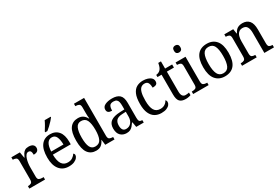

<svg xmlns="http://www.w3.org/2000/svg" viewBox="63 -1803 4121 2850"><g transform="rotate(-30 2123.5 -378.0)"><path d="M29 0V-42H32Q63 -42 85 -54Q107 -66 107 -114V-426Q107 -471 85 -482.5Q63 -494 33 -494H30V-536H176L193 -434H197Q210 -464 225 -489.5Q240 -515 264 -530.5Q288 -546 327 -546Q377 -546 401 -526Q425 -506 425 -472Q425 -441 404.5 -422Q384 -403 337 -403Q337 -444 326 -462.5Q315 -481 288 -481Q264 -481 247 -460Q230 -439 219.5 -406.5Q209 -374 204 -337.5Q199 -301 199 -270V-109Q199 -64 221 -53Q243 -42 273 -42H298V0Z M705 10Q603 10 546 -62Q489 -134 489 -264Q489 -405 543 -475.5Q597 -546 696 -546Q787 -546 838.5 -485Q890 -424 890 -306V-262H583Q585 -152 619.5 -101Q654 -50 721 -50Q769 -50 802 -72Q835 -94 851 -123Q859 -120 865 -111.5Q871 -103 871 -90Q871 -70 853 -46.5Q835 -23 798.5 -6.5Q762 10 705 10ZM795 -314Q794 -395 772 -444Q750 -493 696 -493Q644 -493 616.5 -447Q589 -401 585 -314ZM651 -619Q672 -651 695.5 -691.5Q719 -732 734 -766H837V-756Q825 -739 799.5 -710.5Q774 -682 743.5 -653.5Q713 -625 688 -606H651Z M1173 10Q1083 10 1034.5 -56.5Q986 -123 986 -267Q986 -412 1034.5 -479Q1083 -546 1174 -546Q1228 -546 1261.5 -521.5Q1295 -497 1315 -458H1320Q1317 -482 1316 -511.5Q1315 -541 1315 -566V-650Q1315 -695 1292.5 -706.5Q1270 -718 1240 -718H1232V-760H1406V-110Q1406 -66 1428 -54Q1450 -42 1481 -42H1489V0H1330L1319 -91H1316Q1295 -44 1261.5 -17Q1228 10 1173 10ZM1192 -51Q1261 -51 1288 -106Q1315 -161 1315 -267Q1315 -373 1288.5 -429Q1262 -485 1191 -485Q1132 -485 1106 -428.5Q1080 -372 1080 -266Q1080 -158 1106 -104.5Q1132 -51 1192 -51Z M1694 10Q1633 10 1592.5 -29Q1552 -68 1552 -150Q1552 -230 1604 -268Q1656 -306 1762 -310L1838 -313V-373Q1838 -410 1832.5 -437.5Q1827 -465 1809 -480.5Q1791 -496 1754 -496Q1702 -496 1686.5 -465.5Q1671 -435 1671 -387Q1631 -387 1610.5 -402Q1590 -417 1590 -450Q1590 -499 1638.5 -522.5Q1687 -546 1759 -546Q1844 -546 1887 -507Q1930 -468 1930 -373V-114Q1930 -72 1943 -57Q1956 -42 1987 -42H1990V0H1861L1846 -87H1839Q1820 -59 1801 -37Q1782 -15 1757.5 -2.5Q1733 10 1694 10ZM1719 -48Q1774 -48 1806.5 -87.5Q1839 -127 1839 -191V-272L1781 -269Q1705 -266 1675.5 -234.5Q1646 -203 1646 -145Q1646 -98 1664 -73Q1682 -48 1719 -48Z M2291 10Q2229 10 2181.5 -18Q2134 -46 2106.5 -106.5Q2079 -167 2079 -265Q2079 -372 2106.5 -433.5Q2134 -495 2181 -520.5Q2228 -546 2287 -546Q2330 -546 2367 -534.5Q2404 -523 2426.5 -500.5Q2449 -478 2449 -444Q2449 -410 2428.5 -396Q2408 -382 2364 -382Q2364 -429 2348.5 -462.5Q2333 -496 2287 -496Q2252 -496 2226.5 -476Q2201 -456 2187 -406Q2173 -356 2173 -266Q2173 -159 2205 -105Q2237 -51 2309 -51Q2354 -51 2386 -72.5Q2418 -94 2433 -126Q2450 -112 2450 -87Q2450 -65 2433 -42.5Q2416 -20 2381 -5Q2346 10 2291 10Z M2707 10Q2638 10 2606 -24.5Q2574 -59 2574 -145V-483H2504V-520Q2523 -521 2543 -529.5Q2563 -538 2578 -554Q2593 -571 2602.5 -595Q2612 -619 2619 -659H2665V-536H2786V-483H2665V-143Q2665 -91 2683 -67Q2701 -43 2733 -43Q2751 -43 2765.5 -45Q2780 -47 2794 -50V-6Q2782 0 2757 5Q2732 10 2707 10Z M2965 -638Q2942 -638 2926.5 -651.5Q2911 -665 2911 -698Q2911 -732 2926.5 -745Q2942 -758 2965 -758Q2988 -758 3004 -745Q3020 -732 3020 -698Q3020 -665 3004 -651.5Q2988 -638 2965 -638ZM2837 0V-42H2849Q2880 -42 2902 -53.5Q2924 -65 2924 -109V-426Q2924 -470 2903 -482Q2882 -494 2851 -494H2845V-536H3015V-114Q3015 -67 3036.5 -54.5Q3058 -42 3090 -42H3102V0Z M3380 10Q3280 10 3222 -59Q3164 -128 3164 -269Q3164 -409 3219.5 -477.5Q3275 -546 3383 -546Q3484 -546 3541.5 -477.5Q3599 -409 3599 -269Q3599 -128 3543.5 -59Q3488 10 3380 10ZM3382 -42Q3450 -42 3477.5 -99.5Q3505 -157 3505 -269Q3505 -381 3477.5 -437Q3450 -493 3381 -493Q3314 -493 3286 -437Q3258 -381 3258 -269Q3258 -157 3286.5 -99.5Q3315 -42 3382 -42Z M3675 0V-42H3683Q3714 -42 3736 -54Q3758 -66 3758 -114V-426Q3758 -471 3736.5 -482.5Q3715 -494 3685 -494H3680V-536H3833L3845 -455H3850Q3877 -509 3912 -527.5Q3947 -546 3994 -546Q4067 -546 4107.5 -499Q4148 -452 4148 -350V-114Q4148 -66 4167 -54Q4186 -42 4217 -42H4222V0H4057V-346Q4057 -410 4035 -446.5Q4013 -483 3960 -483Q3918 -483 3893.5 -460Q3869 -437 3859 -400Q3849 -363 3849 -320V-109Q3849 -64 3870 -53Q3891 -42 3921 -42H3926V0Z"/></g></svg>

Font: Noto Serif Hebrew SemiCondensed
Style: Regular
Weight: 400
Width: 4
Designer: Monotype Design Team
Foundry: Monotype Imaging Inc.
Version: Version 2.004; ttfautohint (v1.8.4.7-5d5b)